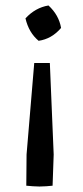

<svg xmlns="http://www.w3.org/2000/svg" viewBox="-20 -508 303 701"><path d="M121 -359Q85 -389 73 -441Q109 -480 157 -488Q195 -453 203 -406Q169 -366 121 -359ZM76 170 77 56 105 -278H162L176 56L172 170Q161 171 149 172Q137 173 124 173Q112 173 100 172Q88 171 76 170Z"/></svg>

Font: Piazzolla SC Medium
Style: Regular
Weight: 500
Designer: Juan Pablo del Peral
Foundry: Huerta Tipografica
Version: Version 1.330